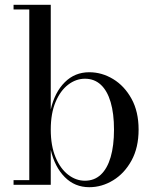

<svg xmlns="http://www.w3.org/2000/svg" viewBox="-20 -770 648 800"><path d="M352 10Q291.5 10 249.8 -32.2Q208 -74.5 191.5 -145.5V0H36.5V-19.5H102V-730.5H36.5V-750H191.5V-314Q208 -385.5 249.8 -427.2Q291.5 -469 352 -469Q404.5 -469 451.5 -440.5Q498.5 -412 528 -358.5Q557.5 -305 557.5 -230Q557.5 -155 528 -101.2Q498.5 -47.5 451.5 -18.8Q404.5 10 352 10ZM334 -17Q373 -17 400 -42.2Q427 -67.5 441 -115.2Q455 -163 455 -230Q455 -297 441 -344.5Q427 -392 400 -417Q373 -442 334 -442Q296.5 -442 264 -417.2Q231.5 -392.5 211.5 -345Q191.5 -297.5 191.5 -230Q191.5 -162.5 211.5 -114.8Q231.5 -67 264 -42Q296.5 -17 334 -17Z"/></svg>

Font: Bodoni Moda SC
Style: Regular
Weight: 400
Designer: Owen Earl
Foundry: indestructible type
Version: Version 2.005